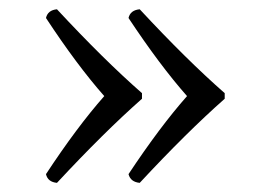

<svg xmlns="http://www.w3.org/2000/svg" viewBox="-20 -424 583 418"><path d="M387.2 -214.8Q328.1 -281.7 259.8 -384.8Q263.7 -401.9 284.2 -403.8Q386.2 -293.9 469.2 -221.2V-209Q386.2 -135.7 284.2 -25.9Q264.2 -27.8 259.8 -44.9Q328.1 -147.9 387.2 -214.8ZM207 -214.8Q147.9 -281.7 80.1 -384.8Q84 -401.9 104 -403.8Q206.1 -293.9 289.1 -221.2V-209Q206.1 -135.7 104 -25.9Q84 -27.8 80.1 -44.9Q147.9 -147.9 207 -214.8Z"/></svg>

Font: Biolilbert
Style: Regular
Weight: 400
Designer: Philipp H. Poll
Foundry: Philipp H. Poll
Version: Version 1.1.0